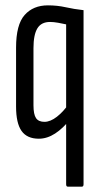

<svg xmlns="http://www.w3.org/2000/svg" viewBox="-20 -512 378 717"><path d="M233 185Q227 185 227 176V-421Q214 -424 197 -427Q180 -430 167 -430Q134 -430 119.5 -406Q105 -382 105 -332V-119Q105 -85 114.5 -71Q124 -57 146 -57Q168 -57 192.5 -76Q217 -95 239 -127L244 -69Q216 -33 186 -13.5Q156 6 125 6Q81 6 60.5 -23Q40 -52 40 -114V-334Q40 -420 72 -456Q104 -492 159 -492Q194 -492 225 -485Q256 -478 292 -474V176Q292 185 286 185Z"/></svg>

Font: Sofia Sans Extra Condensed
Style: Regular
Weight: 400
Designer: Botio Nikoltchev, Ani Petrova
Foundry: lettersoup
Version: Version 4.101